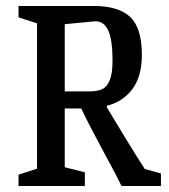

<svg xmlns="http://www.w3.org/2000/svg" viewBox="-20 -623 567 643"><path d="M42 0V-38.1L104 -58.1V-544.9L42 -564.9V-603H293.9Q377 -603 416 -566.2Q455.1 -529.3 455.1 -439Q455.1 -366.2 422.6 -323.7Q390.1 -281.2 337.9 -269V-263.2Q417.5 -130.4 464.8 -57.1L519 -42V0H387.2Q377 -22 325.7 -116.9Q274.4 -211.9 252 -259.8H196.8V-63L264.2 -45.9V0ZM196.8 -316.9H277.8Q305.7 -316.9 321.8 -324.2Q337.9 -331.5 347.4 -354.2Q356.9 -377 356.9 -418.9Q356.9 -488.8 342.8 -520.3Q328.6 -551.8 299.8 -551.8L196.8 -542Z"/></svg>

Font: Grenze
Style: Regular
Weight: 400
Designer: Renata Polastri
Foundry: Omnibus-Type
Version: Version 1.002;PS 001.002;hotconv 1.0.88;makeotf.lib2.5.64775